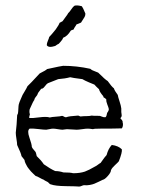

<svg xmlns="http://www.w3.org/2000/svg" viewBox="-20 -697 523 706"><path d="M199 -613 210 -619Q213 -624 220.5 -633.5Q228 -643 231 -649Q235 -652 242 -662.5Q249 -673 254 -676Q263 -679 281 -674Q285 -669 294 -647Q294 -640 291 -634.5Q288 -629 284 -623.5Q280 -618 278 -614Q276 -613 270 -610.5Q264 -608 261 -607Q260 -604 256 -598.5Q252 -593 251 -589Q250 -588 246 -587Q242 -586 240 -584Q228 -564 212 -558Q211 -554 208 -550Q205 -546 201.5 -542Q198 -538 196 -536Q191 -534 183 -528Q158 -520 152 -531Q152 -538 156 -547Q160 -556 161 -561Q169 -569 185 -589Q197 -606 199 -613ZM426 -298V-285Q426 -283 427 -277.5Q428 -272 427 -269Q426 -266 423 -263Q423 -260 426 -258Q429 -256 429 -254Q431 -253 431 -248.5Q431 -244 432 -243Q433 -232 428 -225Q402 -224 349 -224Q325 -224 322 -222Q309 -224 302.5 -224Q296 -224 282 -222Q268 -220 262 -220Q256 -220 244 -221Q232 -222 226 -222Q223 -222 217.5 -221Q212 -220 210 -220Q205 -220 193 -222Q181 -224 175 -224Q170 -224 161 -222Q152 -220 150 -220Q141 -220 120.5 -222.5Q100 -225 89 -224Q79 -217 88 -191.5Q97 -166 97 -157Q98 -153 103.5 -147Q109 -141 111 -138Q113 -133 115 -123Q131 -108 141 -93Q165 -76 183 -68Q198 -68 213 -63Q239 -63 249 -60Q274 -60 292 -66Q306 -71 330 -85Q333 -86 339.5 -91Q346 -96 350 -98Q366 -121 372 -127Q378 -150 391 -164Q415 -161 428 -148Q430 -137 417 -104Q414 -100 402.5 -89.5Q391 -79 388 -71Q388 -63 376.5 -50Q365 -37 358 -36Q354 -34 343.5 -29Q333 -24 327 -21.5Q321 -19 310.5 -17Q300 -15 289 -16Q286 -16 280.5 -13.5Q275 -11 271 -11Q262 -12 222.5 -12.5Q183 -13 167 -19Q164 -19 160.5 -23Q157 -27 155 -28Q153 -29 148 -31.5Q143 -34 141 -36Q135 -38 125.5 -43.5Q116 -49 111 -50Q109 -52 102.5 -58Q96 -64 94 -66.5Q92 -69 87 -75Q82 -81 79.5 -85.5Q77 -90 74 -96Q71 -102 70 -109Q69 -110 59 -123Q58 -132 43 -164Q43 -171 40.5 -186Q38 -201 38 -209L41 -239L43 -272Q43 -274 44.5 -276.5Q46 -279 46 -280Q47 -285 47.5 -297Q48 -309 49 -313Q51 -321 56.5 -333Q62 -345 63 -348Q64 -350 71 -361.5Q78 -373 81 -380Q89 -387 126 -427Q150 -439 153 -443Q208 -455 212 -455Q262 -455 312 -444Q315 -441 320 -438.5Q325 -436 331 -434Q337 -432 341 -430Q367 -404 376 -399Q390 -379 399 -372Q401 -364 413 -348Q414 -341 419.5 -324.5Q425 -308 426 -298ZM374 -282Q381 -291 380 -296.5Q379 -302 374.5 -313Q370 -324 371 -331Q370 -333 366 -336L361 -339Q360 -340 360 -341Q360 -342 360 -343Q346 -359 344 -369Q335 -377 327 -386Q324 -387 307.5 -394Q291 -401 283 -406Q244 -411 238 -413Q220 -408 194 -406Q162 -393 156 -391Q152 -389 146 -381Q140 -373 137 -372Q136 -371 134 -371Q132 -371 131 -370Q129 -368 122 -358Q120 -356 118.5 -351.5Q117 -347 115 -345Q114 -344 110 -338.5Q106 -333 106 -329Q103 -327 89 -295Q87 -284 90 -277Q90 -276 88 -269.5Q86 -263 89 -263Q98 -262 124.5 -265.5Q151 -269 163 -265Q170 -267 186 -268Q202 -269 208 -271Q211 -271 215.5 -268Q220 -265 224 -266Q233 -270 267 -272Q269 -272 272.5 -270Q276 -268 279 -269Q285 -270 297.5 -270Q310 -270 317 -272Q319 -271 346 -271Q348 -271 355 -268Q362 -265 368 -266Q372 -269 374 -282Z"/></svg>

Font: FuturaRenner Light
Style: Regular
Weight: 300
Designer: BSozoo
Foundry: BSozoo
Version: Version 1.001;PS 001.001;hotconv 1.0.70;makeotf.lib2.5.58329